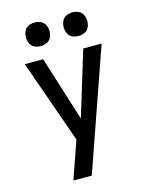

<svg xmlns="http://www.w3.org/2000/svg" viewBox="-138 -828 876 1129"><g transform="rotate(-15 300.0 -263.5)"><path d="M165 215Q179 175 193 135Q207 95 221 55L245 -13L66 -520H178L302 -126L422 -520H534L277 215ZM415 -598Q401 -598 386.5 -602.5Q372 -607 362 -617Q352 -627 347.5 -641.5Q343 -656 343 -670Q343 -684 347.5 -698.5Q352 -713 362 -723Q372 -733 386.5 -737.5Q401 -742 415 -742Q429 -742 443.5 -737.5Q458 -733 468 -723Q478 -713 482.5 -698.5Q487 -684 487 -670Q487 -656 482.5 -641.5Q478 -627 468 -617Q458 -607 443.5 -602.5Q429 -598 415 -598ZM185 -598Q171 -598 156.5 -602.5Q142 -607 132 -617Q122 -627 117.5 -641.5Q113 -656 113 -670Q113 -684 117.5 -698.5Q122 -713 132 -723Q142 -733 156.5 -737.5Q171 -742 185 -742Q199 -742 213.5 -737.5Q228 -733 238 -723Q248 -713 252.5 -698.5Q257 -684 257 -670Q257 -656 252.5 -641.5Q248 -627 238 -617Q228 -607 213.5 -602.5Q199 -598 185 -598Z"/></g></svg>

Font: Iosevka Semibold Extended
Style: Regular
Weight: 600
Width: 7
Monospace: yes
Designer: Belleve Invis
Foundry: Belleve Invis
Version: Version 32.5.0; ttfautohint (v1.8.4)